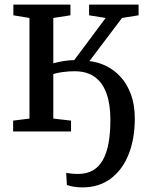

<svg xmlns="http://www.w3.org/2000/svg" viewBox="-20 -571 658 834"><path d="M338.5 243Q316.5 243 299 239.8Q281.5 236.5 270.5 232.5L267.5 180Q274.5 181.5 289.2 183Q304 184.5 318.5 184.5Q357 184.5 383.8 169Q410.5 153.5 427.2 123.2Q444 93 451.8 49.2Q459.5 5.5 459.5 -51.5Q459.5 -117 443 -164Q426.5 -211 392.2 -236.2Q358 -261.5 304 -261.5Q279.5 -261.5 254.2 -258.2Q229 -255 211.5 -249.5V-56L288.5 -47V0H37V-47L108 -56V-493L38 -504.5V-551H286V-504.5L211.5 -493V-296Q232.5 -302 256 -305.8Q279.5 -309.5 302.5 -310L439 -493L367 -504.5V-551H582V-504.5L510 -493L368.5 -305.5Q406.5 -301.5 442 -284Q477.5 -266.5 505.2 -235.5Q533 -204.5 549.2 -159.8Q565.5 -115 565.5 -55.5Q565.5 33.5 538 101Q510.5 168.5 459.8 205.8Q409 243 338.5 243Z"/></svg>

Font: Merriweather 28pt
Style: Regular
Weight: 400
Version: Version 2.100